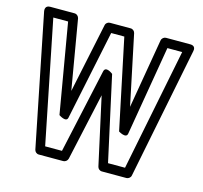

<svg xmlns="http://www.w3.org/2000/svg" viewBox="-109 -857 1062 1003"><g transform="rotate(15 422.5 -355.5)"><path d="M607 -201 689 -686H769L637 -25H545L445 -481C445 -481 403 -515 396 -481L296 -25H205L72 -686H152L235 -202C235 -202 278 -172 284 -201L385 -686H456L558 -200C558 -200 602 -172 607 -201ZM580 -339 501 -716C499 -727 489 -736 477 -736H365C354 -736 343 -728 341 -716L262 -340L198 -715C196 -726 186 -736 173 -736H42C14 -736 16 -713 17 -706L160 5C162 15 171 25 184 25H316C327 25 338 17 341 5L421 -359L501 5C503 16 513 25 525 25H658C668 25 680 17 682 5L824 -706C830 -734 807 -736 800 -736H668C657 -736 646 -727 644 -715Z"/></g></svg>

Font: Asimov
Style: NarOu
Weight: 500
Designer: Google
Version: Version 2.000980; 2014